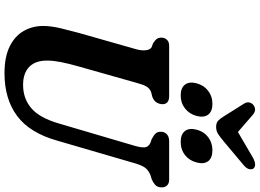

<svg xmlns="http://www.w3.org/2000/svg" viewBox="-167 -946 1126 832"><g transform="rotate(90 396.0 -530.0)"><path d="M515.5 -223.5 612.5 -553Q619.5 -578 618.5 -594Q617.5 -610 598.5 -619L582.5 -624.5Q564.5 -634 557.5 -642.5Q550.5 -651 551 -664.5Q551 -679.5 561.5 -689.8Q572 -700 592.5 -700H758Q775 -700 783.5 -691Q792 -682 792 -668.5Q792 -651 783 -641.5Q774 -632 755.5 -624L737.5 -618.5Q715.5 -609 705.2 -593.5Q695 -578 686.5 -548L589.5 -215Q556 -96 482.5 -41.2Q409 13.5 297.5 13.5Q226 13.5 180.2 -9.5Q134.5 -32.5 113.2 -71.2Q92 -110 92.5 -156.5Q93 -191 103 -232Q113 -273 122.5 -308L194 -559.5Q200 -582 197.5 -600.2Q195 -618.5 183.5 -624.5L168 -630Q153.5 -639.5 148.2 -647Q143 -654.5 143 -668Q143.5 -681 152.5 -690.5Q161.5 -700 178 -700H396Q432 -700 431.5 -670Q431 -657 423.8 -645.2Q416.5 -633.5 399.5 -627L379.5 -622Q363.5 -616 355.2 -602.2Q347 -588.5 340.5 -564L268 -308Q255.5 -264 249.2 -232Q243 -200 242.5 -174.5Q241.5 -121.5 269.2 -94.2Q297 -67 348 -67Q407 -67 449 -102.8Q491 -138.5 515.5 -223.5ZM393.5 -750Q361 -750 346.8 -768.5Q332.5 -787 341 -819Q349.5 -850.5 373.5 -869Q397.5 -887.5 430 -887.5Q463 -887.5 476.8 -869Q490.5 -850.5 482.5 -819Q474 -787.5 450 -768.8Q426 -750 393.5 -750ZM594.5 -750Q562 -750 547.8 -768.5Q533.5 -787 542 -819Q550 -850.5 574.2 -869Q598.5 -887.5 631 -887.5Q664.5 -887.5 678.5 -869Q692.5 -850.5 684 -819Q676 -787.5 652 -768.8Q628 -750 594.5 -750ZM594.5 -938Q576 -922.5 562 -913Q548 -903.5 530 -903.5Q512 -903.5 502.5 -912.8Q493 -922 483.5 -938L428.5 -1025.5Q421.5 -1037 424.2 -1048Q427 -1059 435.5 -1065.5Q456 -1080.5 477.5 -1062.5L552 -998L662.5 -1062.5Q696 -1081 710 -1065.5Q715 -1059.5 713 -1047.8Q711 -1036 697 -1024Z"/></g></svg>

Font: Fraunces 72pt SuperSoft SemiBold
Style: Italic
Weight: 600
Italic angle: -16°
Version: Version 1.000;[b76b70a41]